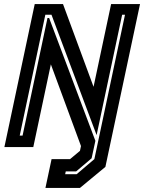

<svg xmlns="http://www.w3.org/2000/svg" viewBox="-20 -720 706 940"><path d="M202.5 200 232.5 59H323L371.5 18.5L376.5 -5L229 -405L143 0H1.5L150 -700H288.5L438 -295L524 -700H665.5L496 97L371.5 200ZM299 133H355L442 59L592 -648H578L453 -58.5L232 -648H202L76.5 -56H90.5L212.5 -632H220.5L447 -30.5L428.5 55L353 119H302Z"/></svg>

Font: Tourney
Style: Bold Italic
Weight: 700
Italic angle: -12°
Version: Version 1.015